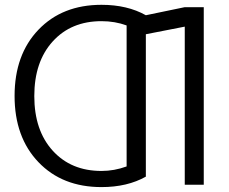

<svg xmlns="http://www.w3.org/2000/svg" viewBox="-20 -760 942 790"><path d="M397.5 -740.2Q503.9 -740.2 580.1 -697.3L740.2 -730.5H818.4V0H740.2V-650.4L580.1 -619.1V-33.2Q503.9 9.8 397.5 9.8Q236.3 9.8 138.2 -92.8Q40 -195.3 40 -365.2Q40 -535.2 138.2 -637.7Q236.3 -740.2 397.5 -740.2ZM397.5 -56.6Q450.2 -56.6 501 -75.2V-655.3Q453.1 -672.9 397.5 -672.9Q272.5 -672.9 196.8 -589.4Q121.1 -505.9 121.1 -364.7Q121.1 -223.6 196.8 -140.1Q272.5 -56.6 397.5 -56.6Z"/></svg>

Font: GenEi M Gothic v2 Regular
Style: Regular
Weight: 400
Version: Version 2.0